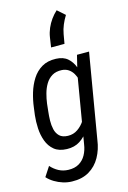

<svg xmlns="http://www.w3.org/2000/svg" viewBox="-150 -891 779 1169"><g transform="rotate(-15 239.5 -306.5)"><path d="M380.9 -528.3H457L366.7 4.4Q358.9 63 332.5 110.4Q306.2 157.7 261.2 184.3Q216.3 210.9 152.8 209Q125 208.5 97.4 200Q69.8 191.4 44.9 176.5Q20 161.6 2 141.6L41.5 81.1Q62.5 105 89.6 119.4Q116.7 133.8 149.4 134.8Q189 136.2 216.6 120.1Q244.1 104 260.3 75Q276.4 45.9 281.7 9.3L353.5 -416.5ZM38.1 -238.8 44.4 -287.1Q49.8 -331.5 63.2 -376.5Q76.7 -421.4 100.3 -458.7Q124 -496.1 160.9 -518.1Q197.8 -540 250.5 -538.1Q296.4 -536.6 323.5 -512.7Q350.6 -488.8 363.8 -451.7Q377 -414.6 379.6 -373.5Q382.3 -332.5 379.4 -296.4L370.6 -230.5Q364.3 -191.4 350.3 -148.7Q336.4 -106 313.5 -69.3Q290.5 -32.7 256.1 -10.5Q221.7 11.7 173.8 10.3Q124 8.8 95 -15.1Q65.9 -39.1 52 -76.7Q38.1 -114.3 35.9 -157Q33.7 -199.7 38.1 -238.8ZM127.9 -288.1 122.6 -238.3Q119.6 -212.9 118.9 -183.6Q118.2 -154.3 124.3 -127.9Q130.4 -101.6 148.2 -84.2Q166 -66.9 200.7 -65.9Q235.4 -64.9 262.9 -84Q290.5 -103 309.1 -132.8Q327.6 -162.6 336.4 -193.4L358.4 -333Q359.4 -354.5 354.2 -376.7Q349.1 -398.9 337.9 -418Q326.7 -437 309.1 -449Q291.5 -460.9 267.6 -462.4Q230.5 -464.4 205.3 -449Q180.2 -433.6 164.6 -407.5Q148.9 -381.3 140.4 -349.9Q131.8 -318.4 127.9 -288.1ZM240.2 -612.3 249.5 -674.3Q253.9 -702.6 265.4 -729.5Q276.9 -756.3 293.7 -779.8Q310.5 -803.2 331.5 -822.3L378.9 -780.3Q362.8 -754.4 351.6 -727.5Q340.3 -700.7 335 -670.9L324.7 -612.3Z"/></g></svg>

Font: Roboto Condensed
Style: Italic
Weight: 400
Italic angle: -12°
Designer: Christian Robertson
Foundry: Google
Version: Version 3.0